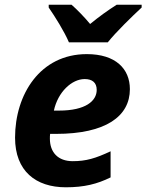

<svg xmlns="http://www.w3.org/2000/svg" viewBox="-20 -786 622 816"><path d="M273 -606H438C473 -650 542 -717 582 -754V-766H476C437 -741 402 -716 363 -684C340 -712 307 -746 284 -766H187V-754C214 -715 253 -653 273 -606ZM260 10C338 10 393 -4 450 -32V-143C386 -113 346 -101 289 -101C227 -101 192 -138 192 -197C192 -204 192 -209 193 -217H218C430 -217 532 -292 532 -407C532 -494 471 -556 349 -556C150 -556 44 -384 44 -201C44 -59 132 10 260 10ZM231 -316H209C226 -395 285 -450 340 -450C372 -450 391 -435 391 -404C391 -357 344 -316 231 -316Z"/></svg>

Font: Noto Sans
Style: Bold Italic
Weight: 700
Italic angle: -12°
Designer: Monotype Design Team
Foundry: Monotype Imaging Inc.
Version: Version 2.013